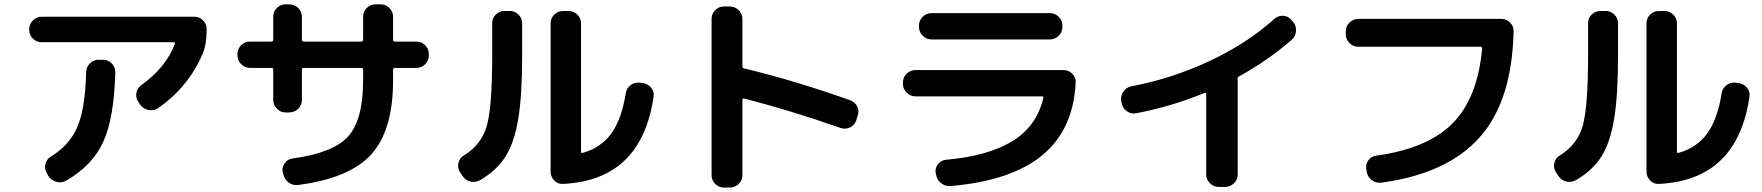

<svg xmlns="http://www.w3.org/2000/svg" viewBox="-20 -803 8040 876"><path d="M169.9 -610.4Q146.5 -610.4 129.9 -627Q113.3 -643.6 113.3 -667V-669.9Q113.3 -693.4 130.4 -710Q147.5 -726.6 169.9 -726.6H867.2Q890.6 -726.6 906.7 -710Q922.9 -693.4 922.9 -669.9V-667Q922.9 -600.6 904.3 -556.6Q839.8 -407.2 703.1 -310.5Q683.6 -296.9 659.2 -300.8Q634.8 -304.7 620.1 -325.2L611.3 -337.9Q598.6 -355.5 602.1 -377.9Q605.5 -400.4 624 -414.1Q736.3 -494.1 777.3 -601.6Q781.2 -609.4 772.5 -610.4ZM429.7 -530.3H450.2Q473.6 -530.3 490.2 -513.2Q506.8 -496.1 505.9 -472.7Q501 -265.6 451.2 -156.2Q401.4 -46.9 281.2 21.5Q259.8 33.2 236.3 26.4Q212.9 19.5 200.2 -1L193.4 -13.7Q181.6 -32.2 187 -54.2Q192.4 -76.2 210.9 -87.9Q296.9 -139.6 333 -224.1Q369.1 -308.6 373 -473.6Q374 -497.1 390.1 -513.7Q406.2 -530.3 429.7 -530.3Z M1120.1 -493.2Q1096.7 -493.2 1080.1 -510.3Q1063.5 -527.3 1063.5 -549.8V-556.6Q1063.5 -580.1 1080.1 -596.7Q1096.7 -613.3 1120.1 -613.3H1217.8Q1226.6 -613.3 1226.6 -622.1V-726.6Q1226.6 -750 1243.2 -766.6Q1259.8 -783.2 1283.2 -783.2H1299.8Q1323.2 -783.2 1340.3 -766.6Q1357.4 -750 1357.4 -726.6V-622.1Q1357.4 -613.3 1365.2 -613.3H1627.9Q1636.7 -613.3 1636.7 -622.1V-726.6Q1636.7 -750 1653.3 -766.6Q1669.9 -783.2 1693.4 -783.2H1716.8Q1740.2 -783.2 1756.8 -766.6Q1773.4 -750 1773.4 -726.6V-622.1Q1773.4 -613.3 1782.2 -613.3H1879.9Q1903.3 -613.3 1919.9 -596.7Q1936.5 -580.1 1936.5 -556.6V-549.8Q1936.5 -526.4 1919.9 -509.8Q1903.3 -493.2 1879.9 -493.2H1782.2Q1773.4 -493.2 1773.4 -485.4V-436.5Q1773.4 -209 1674.3 -99.1Q1575.2 10.7 1339.8 41Q1315.4 43.9 1296.4 29.3Q1277.3 14.6 1272.5 -8.8L1269.5 -17.6Q1265.6 -40 1278.8 -58.6Q1292 -77.1 1315.4 -80.1Q1502 -105.5 1569.3 -181.6Q1636.7 -257.8 1636.7 -436.5V-485.4Q1636.7 -493.2 1627.9 -493.2H1365.2Q1357.4 -493.2 1357.4 -485.4V-346.7Q1357.4 -323.2 1340.3 -306.6Q1323.2 -290 1299.8 -290H1283.2Q1259.8 -290 1243.2 -307.1Q1226.6 -324.2 1226.6 -346.7V-485.4Q1226.6 -493.2 1217.8 -493.2Z M2547.9 36.1Q2524.4 37.1 2508.3 20Q2492.2 2.9 2492.2 -19.5V-697.3Q2492.2 -720.7 2509.3 -736.8Q2526.4 -752.9 2548.8 -752.9H2574.2Q2597.7 -752.9 2614.3 -736.3Q2630.9 -719.7 2630.9 -697.3V-111.3Q2630.9 -103.5 2638.7 -105.5Q2721.7 -128.9 2769 -193.8Q2816.4 -258.8 2835 -377.9Q2838.9 -401.4 2857.9 -415Q2877 -428.7 2899.4 -425.8L2913.1 -423.8Q2936.5 -420.9 2951.2 -402.3Q2965.8 -383.8 2961.9 -361.3Q2906.2 19.5 2547.9 36.1ZM2089.8 -1 2078.1 -18.6Q2066.4 -38.1 2071.8 -60.1Q2077.1 -82 2096.7 -93.8Q2177.7 -143.6 2201.7 -231Q2225.6 -318.4 2225.6 -549.8V-697.3Q2225.6 -720.7 2242.2 -736.8Q2258.8 -752.9 2282.2 -752.9H2305.7Q2329.1 -752.9 2345.7 -736.3Q2362.3 -719.7 2362.3 -697.3V-549.8Q2362.3 -366.2 2344.2 -258.8Q2326.2 -151.4 2286.1 -88.4Q2246.1 -25.4 2170.9 18.6Q2149.4 30.3 2126.5 25.4Q2103.5 20.5 2089.8 -1Z M3283.2 52.7Q3259.8 52.7 3243.2 36.1Q3226.6 19.5 3226.6 -2.9V-716.8Q3226.6 -740.2 3243.2 -756.8Q3259.8 -773.4 3283.2 -773.4H3309.6Q3333 -773.4 3350.1 -756.8Q3367.2 -740.2 3367.2 -716.8V-501Q3367.2 -492.2 3374 -491.2Q3612.3 -433.6 3858.4 -345.7Q3880.9 -337.9 3891.1 -316.9Q3901.4 -295.9 3892.6 -273.4L3886.7 -253.9Q3878.9 -231.4 3858.4 -221.7Q3837.9 -211.9 3816.4 -218.8Q3579.1 -301.8 3374 -353.5Q3371.1 -354.5 3369.1 -352.1Q3367.2 -349.6 3367.2 -346.7V-2.9Q3367.2 20.5 3350.1 36.6Q3333 52.7 3309.6 52.7Z M4157.2 -363.3Q4133.8 -363.3 4116.7 -380.4Q4099.6 -397.5 4099.6 -419.9V-426.8Q4099.6 -450.2 4116.7 -466.8Q4133.8 -483.4 4157.2 -483.4H4832Q4855.5 -483.4 4872.1 -466.8Q4888.7 -450.2 4887.7 -426.8Q4877.9 -213.9 4737.3 -96.2Q4596.7 21.5 4317.4 45.9Q4293 47.9 4273.9 32.7Q4254.9 17.6 4251 -5.9L4249 -13.7Q4245.1 -36.1 4259.8 -54.2Q4274.4 -72.3 4296.9 -74.2Q4486.3 -90.8 4597.7 -158.2Q4709 -225.6 4740.2 -355.5Q4742.2 -363.3 4734.4 -363.3ZM4230.5 -743.2H4769.5Q4793 -743.2 4810.1 -726.6Q4827.1 -710 4827.1 -686.5V-679.7Q4827.1 -656.2 4810.1 -639.6Q4793 -623 4769.5 -623H4230.5Q4207 -623 4189.9 -640.1Q4172.9 -657.2 4172.9 -679.7V-686.5Q4172.9 -710 4189.9 -726.6Q4207 -743.2 4230.5 -743.2Z M5097.7 -333 5095.7 -343.8Q5091.8 -366.2 5105.5 -385.3Q5119.1 -404.3 5141.6 -409.2Q5324.2 -443.4 5496.1 -523.4Q5668 -603.5 5793 -715.8Q5809.6 -731.4 5833 -731Q5856.4 -730.5 5871.1 -712.9L5878.9 -704.1Q5894.5 -686.5 5893.1 -662.1Q5891.6 -637.7 5874 -622.1Q5768.6 -529.3 5632.8 -454.1Q5626 -450.2 5626 -442.4Q5626 -441.4 5626.5 -439.9Q5627 -438.5 5627 -436.5V-6.8Q5627 16.6 5609.9 33.2Q5592.8 49.8 5570.3 49.8H5540Q5516.6 49.8 5500 32.7Q5483.4 15.6 5483.4 -6.8V-374Q5483.4 -380.9 5475.6 -378.9Q5326.2 -317.4 5163.1 -286.1Q5139.6 -282.2 5120.6 -295.9Q5101.6 -309.6 5097.7 -333Z M6176.8 -589.8Q6153.3 -589.8 6136.7 -606.9Q6120.1 -624 6120.1 -647.5V-660.2Q6120.1 -683.6 6137.2 -700.2Q6154.3 -716.8 6176.8 -716.8H6830.1Q6853.5 -716.8 6870.1 -699.7Q6886.7 -682.6 6885.7 -660.2Q6878.9 -342.8 6731.4 -176.8Q6584 -10.7 6283.2 30.3Q6258.8 33.2 6239.3 19Q6219.7 4.9 6215.8 -18.6L6213.9 -31.2Q6210 -53.7 6223.1 -71.8Q6236.3 -89.8 6258.8 -92.8Q6493.2 -125 6607.4 -240.2Q6721.7 -355.5 6742.2 -581.1Q6742.2 -589.8 6734.4 -589.8Z M7547.9 36.1Q7524.4 37.1 7508.3 20Q7492.2 2.9 7492.2 -19.5V-697.3Q7492.2 -720.7 7509.3 -736.8Q7526.4 -752.9 7548.8 -752.9H7574.2Q7597.7 -752.9 7614.3 -736.3Q7630.9 -719.7 7630.9 -697.3V-111.3Q7630.9 -103.5 7638.7 -105.5Q7721.7 -128.9 7769 -193.8Q7816.4 -258.8 7835 -377.9Q7838.9 -401.4 7857.9 -415Q7877 -428.7 7899.4 -425.8L7913.1 -423.8Q7936.5 -420.9 7951.2 -402.3Q7965.8 -383.8 7961.9 -361.3Q7906.2 19.5 7547.9 36.1ZM7089.8 -1 7078.1 -18.6Q7066.4 -38.1 7071.8 -60.1Q7077.1 -82 7096.7 -93.8Q7177.7 -143.6 7201.7 -231Q7225.6 -318.4 7225.6 -549.8V-697.3Q7225.6 -720.7 7242.2 -736.8Q7258.8 -752.9 7282.2 -752.9H7305.7Q7329.1 -752.9 7345.7 -736.3Q7362.3 -719.7 7362.3 -697.3V-549.8Q7362.3 -366.2 7344.2 -258.8Q7326.2 -151.4 7286.1 -88.4Q7246.1 -25.4 7170.9 18.6Q7149.4 30.3 7126.5 25.4Q7103.5 20.5 7089.8 -1Z"/></svg>

Font: Rounded Mgen+ 1mn bold
Style: Bold
Weight: 700
Designer: [Source Han Sans]
Ryoko NISHIZUKA  (kana & ideographs); Paul D. Hunt (Latin, Greek & Cyrillic); Wenlong ZHANG  (bopomofo
Version: Version 1.059.20150602